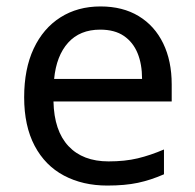

<svg xmlns="http://www.w3.org/2000/svg" viewBox="-20 -566 604 596"><path d="M292 -546Q361 -546 410.5 -516Q460 -486 486.5 -431.5Q513 -377 513 -304V-251H146Q148 -160 192.5 -112.5Q237 -65 317 -65Q368 -65 407.5 -74.5Q447 -84 489 -102V-25Q448 -7 408 1.5Q368 10 313 10Q237 10 178.5 -21Q120 -52 87.5 -113.5Q55 -175 55 -264Q55 -352 84.5 -415Q114 -478 167.5 -512Q221 -546 292 -546ZM291 -474Q228 -474 191.5 -433.5Q155 -393 148 -321H421Q421 -367 407 -401Q393 -435 364.5 -454.5Q336 -474 291 -474Z"/></svg>

Font: usinhala15
Style: Book
Weight: 400
Designer: Jelle Bosma - Monotype Design Team
Foundry: Monotype Imaging Inc.
Version: Version 2.003